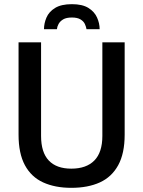

<svg xmlns="http://www.w3.org/2000/svg" viewBox="-20 -889 687 921"><path d="M322 12Q244 12 187 -14Q130 -40 99.5 -96.5Q69 -153 69 -243V-686H177V-237Q177 -158 214 -119Q251 -80 322 -80Q394 -80 432.5 -119Q471 -158 471 -237V-686H578V-243Q578 -153 547 -96.5Q516 -40 459 -14Q402 12 322 12ZM191 -749Q191 -777 203 -805Q215 -833 244.5 -851Q274 -869 325 -869Q375 -869 404 -851Q433 -833 445.5 -805Q458 -777 458 -749H395Q393 -761 387 -774Q381 -787 366 -796Q351 -805 325 -805Q298 -805 283 -796Q268 -787 261 -774Q254 -761 253 -749Z"/></svg>

Font: Archivo SemiCondensed Medium
Style: Regular
Weight: 500
Width: 4
Designer: Hector Gatti
Foundry: Omnibus-Type
Version: Version 2.001